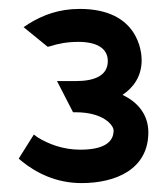

<svg xmlns="http://www.w3.org/2000/svg" viewBox="-20 -860 376 431"><path d="M22 -504 29 -498C61 -472 106 -449 163 -449C240 -449 313 -480 313 -563C313 -603 289 -631 255 -647C279 -663 298 -688 298 -725C298 -743 291 -840 159 -840C112 -840 76 -826 45 -807L33 -799L87 -755L92 -756C110 -762 131 -766 156 -766C198 -766 222 -751 222 -723C222 -690 192 -678 150 -678H108L144 -608H150C212 -608 235 -579 235 -567C235 -539 210 -524 160 -524C121 -524 88 -537 64 -552L56 -558Z"/></svg>

Font: Charger Pro
Style: ExBdExt
Weight: 400
Designer: Jasper
Foundry: Cannot Into Space Fonts
Version: Version 1.09